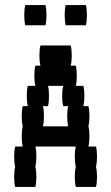

<svg xmlns="http://www.w3.org/2000/svg" viewBox="-20 -740 440 760"><path d="M80 -640Q76 -657 76 -680Q76 -704 80 -720H160Q164 -704 164 -680Q164 -657 160 -640ZM240 -640Q236 -657 236 -680Q236 -704 240 -720H320Q324 -704 324 -680Q324 -657 320 -640ZM360 -80Q364 -64 364 -40Q364 -17 360 0H280Q276 -17 276 -40Q276 -64 280 -80Q276 -97 276 -120Q276 -144 280 -160H120Q124 -144 124 -120Q124 -97 120 -80Q124 -64 124 -40Q124 -17 120 0H40Q36 -17 36 -40Q36 -64 40 -80Q36 -97 36 -120Q36 -144 40 -160H70Q66 -177 66 -200Q66 -224 70 -240Q66 -257 66 -280Q66 -304 70 -320H90Q86 -337 86 -360Q86 -384 90 -400H120Q116 -417 116 -440Q116 -464 120 -480H140Q136 -497 136 -520Q136 -544 140 -560H260Q264 -544 264 -520Q264 -497 260 -480H280Q284 -464 284 -440Q284 -417 280 -400H310Q314 -384 314 -360Q314 -337 310 -320H330Q334 -304 334 -280Q334 -257 330 -240Q334 -224 334 -200Q334 -177 330 -160H360Q364 -144 364 -120Q364 -97 360 -80ZM246 -280Q246 -304 250 -320H230Q226 -337 226 -360Q226 -384 230 -400H170Q174 -384 174 -360Q174 -337 170 -320H150Q154 -304 154 -280Q154 -257 150 -240H250Q246 -257 246 -280Z"/></svg>

Font: VT323
Style: Regular
Weight: 400
Monospace: yes
Designer: Peter Hull
Version: Version 2.000